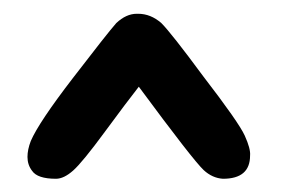

<svg xmlns="http://www.w3.org/2000/svg" viewBox="-20 -784 449 283"><path d="M348.6 -554.7Q348.6 -520.5 308.6 -520.5Q293 -521.5 280.3 -533.2Q264.6 -547.9 184.6 -656.2Q167 -633.8 134.3 -589.4Q101.6 -544.9 87.9 -532.7Q74.2 -520.5 62.5 -520.5Q35.2 -520.5 27.3 -532.2Q20.5 -541 20.5 -552.7Q20.5 -563.5 25.4 -576.2Q37.1 -603.5 87.4 -668.9Q137.7 -734.4 151.4 -750Q166 -763.7 181.6 -763.7Q182.6 -763.7 183.6 -763.7Q202.1 -763.7 217.8 -750Q232.4 -735.4 279.3 -671.9Q332 -603.5 340.8 -584Q349.6 -564.5 348.6 -554.7Z"/></svg>

Font: Semi-Sweet
Style: Book
Weight: 400
Designer: Walter E Stewart
Version: 0.5